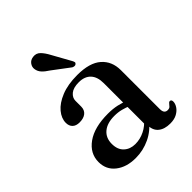

<svg xmlns="http://www.w3.org/2000/svg" viewBox="-199 -813 942 942"><g transform="rotate(-45 272.0 -342.0)"><path d="M349.5 -62V-72L343.5 -75V-360Q343.5 -403.5 321.8 -426.5Q300 -449.5 260 -449.5Q222 -449.5 203 -433.8Q184 -418 184 -396.5V-357Q184 -333 168 -320Q152 -307 124 -307Q99.5 -307 86.8 -319.5Q74 -332 74 -353.5Q74 -384.5 98 -413.5Q122 -442.5 168 -461.2Q214 -480 279.5 -480Q365 -480 406.5 -443.5Q448 -407 448 -345.5V-75Q448 -59 454.2 -51.5Q460.5 -44 471.5 -44Q484 -44 489.2 -49.8Q494.5 -55.5 498.5 -60.5Q501 -64 503.8 -66.2Q506.5 -68.5 510.5 -68.5Q516 -68.5 518.5 -64.8Q521 -61 521 -54.5Q521 -40 511 -24.8Q501 -9.5 482 1Q463 11.5 434.5 11.5Q395 11.5 372.2 -7.2Q349.5 -26 349.5 -62ZM51.5 -104Q51.5 -163.5 104.5 -201.5Q157.5 -239.5 252 -239.5Q286 -239.5 314.2 -233.2Q342.5 -227 364.5 -217L356.5 -189.5Q336 -198 314 -203.8Q292 -209.5 266.5 -209.5Q216.5 -209.5 188.5 -186Q160.5 -162.5 160.5 -121Q160.5 -81 183.5 -59.8Q206.5 -38.5 242 -38.5Q275.5 -38.5 306.5 -53.8Q337.5 -69 359.5 -97L370 -73.5Q340.5 -33 293.8 -10.8Q247 11.5 195 11.5Q131.5 11.5 91.5 -19.8Q51.5 -51 51.5 -104ZM258.5 -640 311.5 -544.5Q314.5 -539 315.8 -533.5Q317 -528 312 -524Q308 -520 301.8 -520.2Q295.5 -520.5 289.5 -523.5L201 -590Q179.5 -603.5 167 -617.2Q154.5 -631 152 -649Q149.5 -665 159.8 -679.2Q170 -693.5 190 -696Q213 -699 228.5 -683.2Q244 -667.5 258.5 -640Z"/></g></svg>

Font: Fraunces 10pt
Style: Regular
Weight: 400
Version: Version 1.000;[b76b70a41]